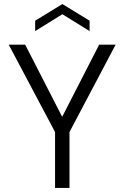

<svg xmlns="http://www.w3.org/2000/svg" viewBox="-20 -925 611 945"><path d="M23 0ZM23 0ZM322 0H251V-275L23 -705H104L286 -350L468 -705H549L322 -275ZM421 -772 287 -855 153 -772V-823L287 -905L421 -823Z"/></svg>

Font: Ulagadi Sans Light
Style: Regular
Weight: 300
Designer: Ninad Kale (Devanagari), Jonny Pinhorn (Latin)
Foundry: Indian Type Foundry
Version: Version 3.01;March 29, 2020;FontCreator 12.0.0.2522 64-bit; 